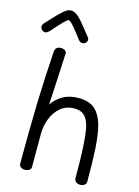

<svg xmlns="http://www.w3.org/2000/svg" viewBox="-148 -1105 859 1185"><g transform="rotate(15 282.0 -512.5)"><path d="M524 -30Q524 -17 513.5 -8.5Q503 0 486 0Q469 0 458.5 -8.5Q448 -17 448 -34Q448 -297 426 -368Q414 -409 391.5 -427.5Q369 -446 331 -446Q279 -446 243 -415.5Q207 -385 189 -338Q171 -291 171 -240V-29Q171 -17 160 -9Q149 -1 133 -1Q116 -1 105.5 -9Q95 -17 95 -30Q95 -237 100 -420Q105 -584 116 -750Q119 -785 154 -785Q170 -785 180.5 -777.5Q191 -770 190 -757L183 -617Q177 -488 173 -429Q198 -466 239 -490.5Q280 -515 341 -515Q407 -515 444.5 -482Q482 -449 500 -380Q514 -324 519 -241Q524 -158 524 -30ZM248 -861Q214 -907 189.5 -935Q165 -963 156 -963Q148 -963 127 -942Q106 -921 64 -873Q47 -853 33 -853Q22 -853 12.5 -862Q3 -871 3 -882Q3 -895 13 -905Q29 -921 38 -932Q76 -974 104.5 -999.5Q133 -1025 153 -1025Q179 -1025 204 -1001.5Q229 -978 266 -930L293 -896Q302 -887 302 -876Q302 -865 293.5 -856.5Q285 -848 274 -848Q257 -848 248 -861Z"/></g></svg>

Font: Mali
Style: Regular
Weight: 400
Version: Version 1.000; ttfautohint (v1.6)